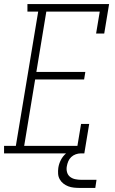

<svg xmlns="http://www.w3.org/2000/svg" viewBox="-46 -755 566 945"><path d="M-26 0V-37H32L142 -698H89V-735H491L467 -590H427L445 -698H182L133 -401H374L368 -364H127L73 -37H335L353 -145H393L369 0ZM348 170Q333 170 318 168.5Q303 167 290 162Q277 157 266 148.5Q255 140 248 127.5Q241 115 240 100.5Q239 86 241 71Q244 51 253.5 32.5Q263 14 279 0Q295 -14 315 -19.5Q335 -25 355 -25L351 0Q339 0 326.5 4.5Q314 9 304.5 18Q295 27 290 39Q285 51 283 63Q280 78 284 92.5Q288 107 299 115.5Q310 124 324.5 127Q339 130 354 130H429L423 170Z"/></svg>

Font: Iosevka Slab XLtObl
Style: Regular
Weight: 200
Italic angle: -9°
Monospace: yes
Designer: Belleve Invis
Foundry: Belleve Invis
Version: Version 11.1.1; ttfautohint (v1.8.3)